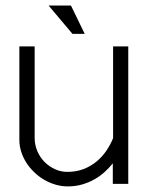

<svg xmlns="http://www.w3.org/2000/svg" viewBox="-20 -653 531 682"><path d="M435.6 -488.3H381.7V-162.3Q372.6 -139.6 358 -117.9Q343.4 -96.3 323.2 -79.5Q303 -62.8 277.2 -52.6Q251.4 -42.5 218.9 -42.5Q196.2 -42.5 175.3 -52Q154.4 -61.5 138.3 -77.7Q122.2 -94 112.6 -116.1Q103.1 -138.3 103.1 -163.6V-488.3H48.8V-155.5Q48.8 -134.2 55.4 -113.9Q61.9 -93.5 73.6 -75.1Q85.3 -56.8 101.4 -41.4Q117.4 -25.9 136.4 -14.8Q155.3 -3.6 176.8 2.7Q198.2 9.1 220.5 9.1Q249.4 9.1 273.6 1.7Q297.8 -5.6 317.8 -17.3Q337.9 -29.1 353.5 -43.7Q369.1 -58.3 380.7 -72.9V0H435.6ZM232 -633.4H152.5L237.4 -532.7H280.9Z"/></svg>

Font: SaysetthaMai Thin
Style: Regular
Weight: 100
Designer: John M. Durdin
Foundry: Lao Script for Windows
Version: Version 1.101